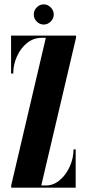

<svg xmlns="http://www.w3.org/2000/svg" viewBox="-20 -864 400 884"><path d="M31.5 0V-10L191 -690H173Q134 -690 104.2 -665.8Q74.5 -641.5 57.8 -603.8Q41 -566 41 -525.5H31V-700H330V-690L170 -10H191Q226 -10 255 -34.5Q284 -59 301.2 -97.2Q318.5 -135.5 318.5 -176H328.5V0ZM181.5 -751Q163 -751 149.2 -764.8Q135.5 -778.5 135.5 -797Q135.5 -816 149.2 -830Q163 -844 181.5 -844Q199.5 -844 213.5 -830Q227.5 -816 227.5 -797Q227.5 -778.5 213.5 -764.8Q199.5 -751 181.5 -751Z"/></svg>

Font: Imbue 100pt ExtraBold
Style: Regular
Weight: 800
Designer: Tyler Finck
Foundry: Etcetera Type Company
Version: Version 1.102; ttfautohint (v1.8.3)